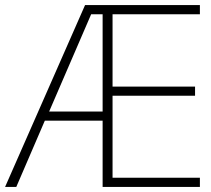

<svg xmlns="http://www.w3.org/2000/svg" viewBox="-21 -734 828 754"><path d="M764 0V-36H421V-358H745V-394H421V-678H764V-714H313L-1 0H43L155 -260H382V0ZM172 -296 337 -678H382V-296Z"/></svg>

Font: Noto Sans Meetei Mayek ExtraLight
Style: Regular
Weight: 200
Designer: Monotype Design Team and Neelakash Kshetrimayum
Foundry: Monotype Imaging Inc.
Version: Version 2.002